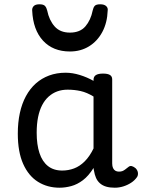

<svg xmlns="http://www.w3.org/2000/svg" viewBox="-20 -858 664 895"><path d="M258 17Q201 17 157 -10.5Q113 -38 88 -94Q63 -150 63 -235Q63 -287 72.5 -331Q82 -375 101 -410Q120 -445 147 -469Q174 -493 209 -506Q244 -519 286 -519Q318 -519 352 -508.5Q386 -498 416 -481V-486Q416 -501 427 -508Q438 -515 460 -515Q482 -515 492.5 -508.5Q503 -502 503 -488V-96Q503 -83 507 -74.5Q511 -66 518 -62Q525 -58 534 -58Q544 -58 550.5 -60.5Q557 -63 563.5 -68Q570 -73 579 -80Q586 -86 595 -83.5Q604 -81 613 -73Q622 -63 623 -52Q624 -41 619 -33Q608 -17 591 -6Q574 5 554.5 11Q535 17 515 17Q492 17 475 12Q458 7 446 -3.5Q434 -14 427.5 -29Q421 -44 418 -63Q418 -64 417 -67.5Q416 -71 416 -75Q393 -38 366.5 -18Q340 2 312 9.5Q284 17 258 17ZM151 -239Q151 -184 164 -144.5Q177 -105 203.5 -84Q230 -63 270 -63Q299 -63 325.5 -73Q352 -83 375 -106Q398 -129 416 -166V-408Q385 -427 356 -433.5Q327 -440 295 -440Q269 -440 247 -432Q225 -424 207 -408Q189 -392 176.5 -368Q164 -344 157.5 -312Q151 -280 151 -239ZM306 -618Q227 -618 180.5 -668.5Q134 -719 130 -809Q129 -821 137 -829.5Q145 -838 164 -838Q183 -838 190 -830Q197 -822 200 -809Q209 -764 234.5 -735Q260 -706 306 -706Q353 -706 378 -735Q403 -764 412 -809Q415 -823 421.5 -830.5Q428 -838 447 -838Q466 -838 475 -829.5Q484 -821 482 -809Q480 -752 457 -709Q434 -666 395 -642Q356 -618 306 -618Z"/></svg>

Font: Playwrite HU
Style: Regular
Weight: 400
Designer: Veronika Burian, José Scaglione
Foundry: TypeTogether
Version: Version 1.002